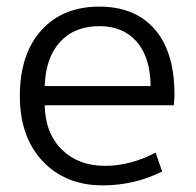

<svg xmlns="http://www.w3.org/2000/svg" viewBox="-20 -550 592 580"><path d="M115 -232Q117 -147 167 -98Q217 -49 297 -49Q374 -49 450 -89L470 -32Q386 10 290 10Q178 10 109 -63Q40 -136 40 -260Q40 -386 104.5 -458Q169 -530 280 -530Q388 -530 447.5 -461.5Q507 -393 507 -265Q507 -252 505 -232ZM115 -290H435Q434 -377 393 -424Q352 -471 280 -471Q205 -471 161.5 -423.5Q118 -376 115 -290Z"/></svg>

Font: Mplus 1p
Style: Regular
Weight: 400
Version: Version 1.061